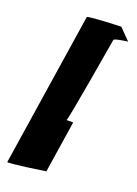

<svg xmlns="http://www.w3.org/2000/svg" viewBox="-158 -790 695 972"><g transform="rotate(20 189.5 -304.0)"><path d="M12 116C11 124 214 93 214 93L257 -186H221C228 -186 303 -638 305 -648C307 -658 386 -666 378 -666L320 -725C309 -725 140 -718 139 -711Z"/></g></svg>

Font: Ampere
Style: SuCndIta
Weight: 400
Version: Version 1